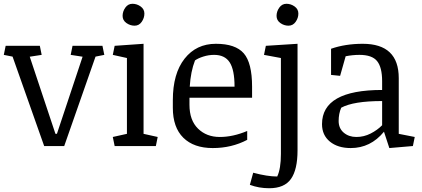

<svg xmlns="http://www.w3.org/2000/svg" viewBox="-26 -772 2231 1015"><path d="M525.4 -481.9 479 -472.7 313.5 0H207.5L40.5 -472.7L-5.9 -481.9L3.9 -529.8H184.6L194.3 -481.9L131.3 -472.2L267.1 -64.5H274.9L410.6 -472.2L347.7 -481.9L357.4 -529.8H515.6Z M642.1 -650.4Q622.1 -664.6 622.1 -688Q622.1 -711.4 636.5 -731.7Q650.9 -752 674.3 -752Q697.8 -752 717.5 -737.8Q737.3 -723.6 737.3 -700.2Q737.3 -676.8 723.1 -656.5Q709 -636.2 685.5 -636.2Q662.1 -636.2 642.1 -650.4ZM645 -465.3 570.3 -481.9 580.1 -529.8 732.9 -540.5V-64.5L807.6 -47.9L797.9 0H580.1L570.3 -47.9L645 -64.5Z M1213.9 -314Q1213.9 -402.8 1188.2 -442.4Q1162.6 -481.9 1106 -481.9Q1077.1 -481.9 1049.3 -473.1Q1021.5 -464.4 1004.9 -452.6Q981.9 -393.6 977.1 -314ZM887.7 -202.1V-242.7Q887.7 -382.8 949.7 -461.7Q1011.7 -540.5 1115.2 -540.5Q1218.8 -540.5 1262.7 -490Q1306.6 -439.5 1306.6 -314V-255.4H975.6V-218.3Q975.6 -136.2 1020.8 -92Q1065.9 -47.9 1135.7 -47.9Q1205.6 -47.9 1280.8 -79.6V-32.7Q1198.7 10.7 1098.6 10.7Q998.5 10.7 943.1 -43.9Q887.7 -98.6 887.7 -202.1Z M1455.8 -650.4Q1436 -664.6 1436 -688Q1436 -711.4 1450.4 -731.7Q1464.8 -752 1488.3 -752Q1511.7 -752 1531.5 -737.8Q1551.3 -723.6 1551.3 -700.2Q1551.3 -676.8 1536.9 -656.5Q1522.5 -636.2 1499 -636.2Q1475.6 -636.2 1455.8 -650.4ZM1459 42V-465.3L1369.6 -481.9L1379.4 -529.8L1546.9 -540.5V22.9Q1546.9 124.5 1512.2 173.8Q1477.5 223.1 1397 223.1Q1342.8 223.1 1294.9 205.1L1312.5 141.1Q1387.7 161.1 1439.5 161.1Q1459 120.1 1459 42Z M1994.1 -237.8Q1842.8 -237.8 1777.8 -202.6Q1764.2 -170.9 1764.2 -132.3Q1764.2 -93.8 1791 -70.8Q1817.9 -47.9 1857.9 -47.9Q1897.9 -47.9 1933.6 -66.2Q1969.2 -84.5 1994.1 -109.9ZM1676.3 -115.7Q1676.3 -296.4 1994.1 -296.4V-342.8Q1994.1 -416 1967.5 -449Q1940.9 -481.9 1874.5 -481.9Q1837.9 -481.9 1801.3 -474.6L1772 -371.1L1724.1 -376V-514.2Q1799.3 -540.5 1891.6 -540.5Q2082 -540.5 2082 -358.9V-64.5L2166.5 -47.9L2156.7 0L2032.2 10.7L2003.9 -75.7Q1933.1 10.7 1828.1 10.7Q1759.8 10.7 1718 -23.4Q1676.3 -57.6 1676.3 -115.7Z"/></svg>

Font: NoticiaText-Regular
Style: Regular
Weight: 400
Designer: JM Sole
Foundry: JM Sole
Version: Version 1.003